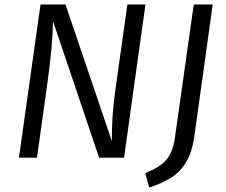

<svg xmlns="http://www.w3.org/2000/svg" viewBox="-20 -708 1013 862"><path d="M537 0H425L218 -613Q217 -553 211 -488.5Q205 -424 192 -329L146 0H65L162 -688H274L482 -75Q482 -136 485.5 -187.5Q489 -239 498 -305L552 -688H633ZM852 -92Q842 -25 816.5 18.5Q791 62 751 88Q711 114 650 134L632 69Q680 50 707 28.5Q734 7 747.5 -23.5Q761 -54 767 -102L850 -688H935Z"/></svg>

Font: FiraGO Book
Style: Italic
Weight: 350
Italic angle: -8°
Designer: bBox Type GmbH
Foundry: bBox Type GmbH
Version: Version 1.001